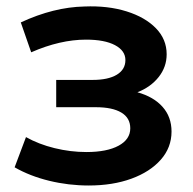

<svg xmlns="http://www.w3.org/2000/svg" viewBox="-20 -562 593 591"><path d="M253 9Q191 9 131.5 -5.5Q72 -20 25 -47L60 -140Q99 -118 148 -106Q197 -94 246 -94Q309 -94 345 -113.5Q381 -133 381 -167Q381 -199 353.5 -215.5Q326 -232 275 -232H153V-316H265Q313 -316 339.5 -332Q366 -348 366 -377Q366 -406 334 -423Q302 -440 245 -440Q165 -440 76 -401L44 -493Q145 -540 240 -542Q312 -545 369.5 -527Q427 -509 460 -475Q493 -441 493 -395Q493 -356 468.5 -325Q444 -294 403 -278Q453 -264 480.5 -233Q508 -202 508 -157Q508 -108 475 -70.5Q442 -33 384.5 -12Q327 9 253 9Z"/></svg>

Font: Montserrat SemiBold
Style: Regular
Weight: 600
Designer: Julieta Ulanovsky
Foundry: Julieta Ulanovsky
Version: Version 9.000; ttfautohint (v1.8.4.7-5d5b)